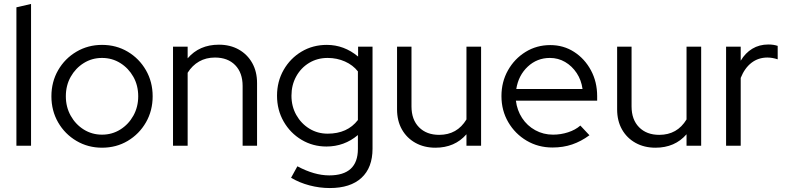

<svg xmlns="http://www.w3.org/2000/svg" viewBox="-20 -737 3975 971"><path d="M63 0V-700L137 -717V0Z M496 10Q425 10 366.5 -24.5Q308 -59 274 -118Q240 -177 240 -250Q240 -323 274 -382Q308 -441 366.5 -475.5Q425 -510 496 -510Q568 -510 626 -475.5Q684 -441 718 -382Q752 -323 752 -250Q752 -177 718 -118Q684 -59 626 -24.5Q568 10 496 10ZM496 -56Q547 -56 588.5 -82Q630 -108 654.5 -152Q679 -196 679 -250Q679 -305 654.5 -348.5Q630 -392 588.5 -418Q547 -444 496 -444Q445 -444 403.5 -418Q362 -392 337.5 -348.5Q313 -305 313 -250Q313 -196 337.5 -152Q362 -108 403.5 -82Q445 -56 496 -56Z M855 0V-501H929V-442Q988 -511 1087 -511Q1144 -511 1187.5 -486.5Q1231 -462 1255.5 -418.5Q1280 -375 1280 -317V0H1207V-302Q1207 -369 1169.5 -407.5Q1132 -446 1067 -446Q1022 -446 987 -426Q952 -406 929 -369V0Z M1648 214Q1596 214 1545 200.5Q1494 187 1452 162L1484 104Q1570 150 1645 150Q1790 150 1790 16V-54Q1721 4 1631 4Q1562 4 1505 -30Q1448 -64 1414.5 -122.5Q1381 -181 1381 -253Q1381 -325 1414.5 -383.5Q1448 -442 1505 -476Q1562 -510 1633 -510Q1720 -510 1791 -451V-501H1864V15Q1864 111 1808 162.5Q1752 214 1648 214ZM1637 -61Q1737 -61 1790 -130V-376Q1765 -408 1724.5 -426Q1684 -444 1637 -444Q1585 -444 1543.5 -419Q1502 -394 1478 -350.5Q1454 -307 1454 -253Q1454 -199 1478.5 -155.5Q1503 -112 1544.5 -86.5Q1586 -61 1637 -61Z M2182 10Q2125 10 2081 -14.5Q2037 -39 2012.5 -82.5Q1988 -126 1988 -184V-501H2061V-199Q2061 -132 2099 -93.5Q2137 -55 2201 -55Q2292 -55 2339 -133V-501H2413V0H2339V-58Q2280 10 2182 10Z M2774 9Q2702 9 2643.5 -25.5Q2585 -60 2550.5 -119Q2516 -178 2516 -251Q2516 -323 2549 -381.5Q2582 -440 2638 -474.5Q2694 -509 2763 -509Q2830 -509 2883.5 -474.5Q2937 -440 2968.5 -381.5Q3000 -323 3000 -251V-228H2589Q2595 -179 2620.5 -140Q2646 -101 2687 -78.5Q2728 -56 2777 -56Q2816 -56 2853 -68Q2890 -80 2915 -102L2961 -53Q2919 -22 2873.5 -6.5Q2828 9 2774 9ZM2591 -287H2926Q2920 -332 2896.5 -367.5Q2873 -403 2838 -423.5Q2803 -444 2761 -444Q2696 -444 2649 -400Q2602 -356 2591 -287Z M3295 10Q3238 10 3194 -14.5Q3150 -39 3125.5 -82.5Q3101 -126 3101 -184V-501H3174V-199Q3174 -132 3212 -93.5Q3250 -55 3314 -55Q3405 -55 3452 -133V-501H3526V0H3452V-58Q3393 10 3295 10Z M3652 0V-501H3726V-430Q3749 -469 3784.5 -490.5Q3820 -512 3866 -512Q3892 -512 3913 -505V-437Q3886 -446 3861 -446Q3815 -446 3780.5 -419.5Q3746 -393 3726 -343V0Z"/></svg>

Font: Red Hat Display VF
Style: Regular
Weight: 300
Designer: Pentagram, MCKL
Foundry: Pentagram, MCKL
Version: Version 1.023